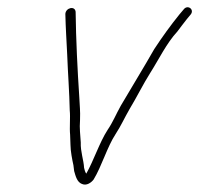

<svg xmlns="http://www.w3.org/2000/svg" viewBox="-20 -505 543 523"><path d="M158 -467C159 -425 161 -400 163 -357C165 -304 169 -254 170 -204C172 -186 169 -156 171 -138L172 -110C172 -94 177 -68 180 -55L182 -39C186 -25 190 -9 203 -4C216 2 229 -8 235 -16C257 -52 272 -105 295 -140C310 -163 318 -182 333 -208C353 -241 370 -276 389 -306C412 -342 434 -388 463 -419C473 -432 477 -438 489 -453L499 -465C511 -479 491 -494 480 -479L469 -466C444 -435 423 -406 400 -371C371 -320 340 -270 309 -217C295 -192 288 -173 273 -151C251 -117 235 -67 215 -32C212 -36 210 -43 209 -48C208 -69 199 -92 200 -117C199 -138 196 -154 198 -178C199 -205 197 -215 196 -240C191 -315 187 -397 186 -473C184 -490 159 -484 158 -467Z"/></svg>

Font: Electronic
Style: LtIt
Weight: 300
Version: Version 1.011